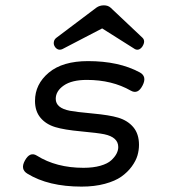

<svg xmlns="http://www.w3.org/2000/svg" viewBox="-20 -692 640 723"><path d="M364.7 -585 487.8 -507.3Q496.1 -502.9 503.7 -506.1Q511.2 -509.3 516.6 -517.6Q528.8 -537.6 516.6 -549.8L396.5 -663.1Q386.7 -671.9 371.1 -671.9Q355 -671.9 342.8 -663.1L192.4 -549.8Q184.6 -543.9 182.9 -534.7Q181.2 -525.4 185.5 -518.1Q189.9 -509.8 197.8 -506.3Q205.6 -502.9 215.3 -507.3ZM111.8 -312Q111.8 -273.4 132.3 -248.8Q152.8 -224.1 188 -213.4Q221.7 -203.1 285.2 -197.3Q348.6 -191.4 372.6 -186.5Q425.3 -175.3 425.3 -138.2Q425.3 -126 418.9 -113.5Q412.6 -101.1 398.9 -88.4Q385.3 -75.7 358.2 -67.9Q331.1 -60.1 294.4 -60.1Q191.9 -60.1 118.7 -106Q92.8 -122.1 73.7 -87.4Q55.7 -54.7 83 -38.1Q162.1 10.7 287.1 10.7Q335.9 10.7 374.8 0.2Q413.6 -10.3 437 -26.9Q460.4 -43.5 476.1 -64.9Q491.7 -86.4 497.6 -106.4Q503.4 -126.5 503.4 -146.5Q503.4 -187.5 482.2 -212.9Q460.9 -238.3 424.8 -249Q392.1 -258.8 328.9 -264.6Q265.6 -270.5 243.2 -274.9Q189.9 -285.2 189.9 -319.8Q189.9 -349.1 220.2 -370.1Q250.5 -391.1 307.1 -391.1Q401.9 -391.1 472.7 -350.6Q499.5 -335.4 517.1 -370.6Q534.2 -404.3 506.3 -419.4Q427.7 -461.9 311.5 -461.9Q215.8 -461.9 163.8 -418.5Q111.8 -375 111.8 -312Z"/></svg>

Font: Courier Prime Code
Style: Italic
Weight: 400
Italic angle: -10°
Designer: Alan Dague-Greene
Foundry: Quote-Unquote Apps
Version: Version 3.18